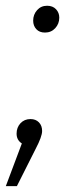

<svg xmlns="http://www.w3.org/2000/svg" viewBox="-41 -491 249 661"><path d="M113.8 -378.9Q94.7 -378.9 84 -390.6Q73.2 -402.3 73.2 -419.9Q73.2 -440.9 86.7 -456.1Q100.1 -471.2 121.1 -471.2Q140.6 -471.2 151.9 -459.2Q163.1 -447.3 163.1 -430.2Q163.1 -409.2 149.2 -394Q135.3 -378.9 113.8 -378.9ZM64 -81.1Q82 -81.1 93 -69.8Q104 -58.6 104 -40Q104 -21 82 21L17.1 149.9H-21L34.2 2.9Q16.1 -8.8 16.1 -30.8Q16.1 -52.2 29.5 -66.7Q43 -81.1 64 -81.1Z"/></svg>

Font: Fira Sans Compressed Light
Style: Italic
Weight: 300
Width: 3
Italic angle: -8°
Designer: Carrois Corporate & Edenspiekermann AG
Foundry: Carrois Corporate GbR & Edenspiekermann AG
Version: Version 4.203;PS 004.203;hotconv 1.0.88;makeotf.lib2.5.64775